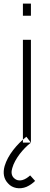

<svg xmlns="http://www.w3.org/2000/svg" viewBox="-42 -780 272 1050"><path d="M83.3 -760.4V-693.8H127.1V-760.4ZM83.3 -562.5H127.1V0H83.3ZM127.1 0 102.1 -32.3C50 9.4 1 67.7 -16.7 128.1C-27.1 165.6 -21.9 199 3.1 224C25 249 65.6 257.3 103.1 241.7C121.9 233.3 137.5 221.9 150 209.4L122.9 179.2C97.9 202.1 61.5 220.8 33.3 192.7C19.8 179.2 18.8 159.4 25 139.6C32.3 112.5 47.9 86.5 65.6 62.5C83.3 39.6 104.2 17.7 127.1 0Z"/></svg>

Font: Manrope3 Thin
Style: Regular
Weight: 100
Width: 4
Designer: Mikhail Sharanda
Foundry: Mikhail Sharanda
Version: Version 3.000;PS 003.000;hotconv 1.0.88;makeotf.lib2.5.64775